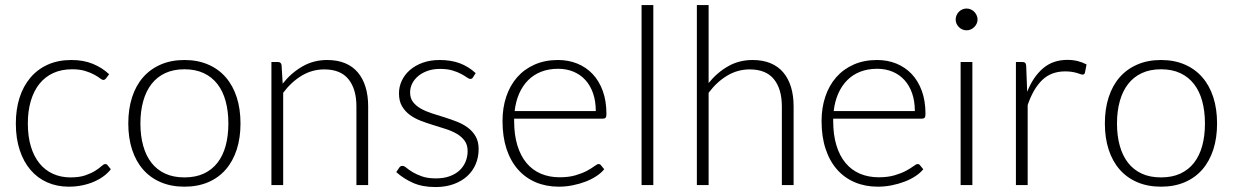

<svg xmlns="http://www.w3.org/2000/svg" viewBox="-20 -748 4983 776"><path d="M408.5 -431Q406 -428.5 403.8 -426.8Q401.5 -425 397.5 -425Q392.5 -425 383.8 -431.8Q375 -438.5 360.5 -446.5Q346 -454.5 324.2 -461.2Q302.5 -468 271.5 -468Q228.5 -468 195.2 -452.8Q162 -437.5 139.2 -409Q116.5 -380.5 104.5 -340Q92.5 -299.5 92.5 -249Q92.5 -196.5 104.8 -156Q117 -115.5 139.5 -87.8Q162 -60 194 -45.5Q226 -31 265 -31Q301 -31 325.2 -39.5Q349.5 -48 365.2 -58Q381 -68 390.2 -76.5Q399.5 -85 405 -85Q411.5 -85 415 -80L428 -64Q416.5 -49 399 -36Q381.5 -23 359.5 -13.5Q337.5 -4 311.8 1.2Q286 6.5 258 6.5Q210.5 6.5 171.2 -10.8Q132 -28 103.8 -60.8Q75.5 -93.5 59.8 -141Q44 -188.5 44 -249Q44 -306 59 -353Q74 -400 102.8 -434Q131.5 -468 173.2 -486.8Q215 -505.5 269 -505.5Q317.5 -505.5 355.2 -490Q393 -474.5 421 -448Z M725.5 -505.5Q779 -505.5 821.2 -487.2Q863.5 -469 892.5 -435.5Q921.5 -402 936.8 -354.8Q952 -307.5 952 -249Q952 -190.5 936.8 -143.5Q921.5 -96.5 892.5 -63Q863.5 -29.5 821.2 -11.5Q779 6.5 725.5 6.5Q672 6.5 629.8 -11.5Q587.5 -29.5 558.2 -63Q529 -96.5 513.8 -143.5Q498.5 -190.5 498.5 -249Q498.5 -307.5 513.8 -354.8Q529 -402 558.2 -435.5Q587.5 -469 629.8 -487.2Q672 -505.5 725.5 -505.5ZM725.5 -31Q770 -31 803.2 -46.2Q836.5 -61.5 858.8 -90Q881 -118.5 892 -158.8Q903 -199 903 -249Q903 -298.5 892 -339Q881 -379.5 858.8 -408.2Q836.5 -437 803.2 -452.5Q770 -468 725.5 -468Q681 -468 647.8 -452.5Q614.5 -437 592.2 -408.2Q570 -379.5 558.8 -339Q547.5 -298.5 547.5 -249Q547.5 -199 558.8 -158.8Q570 -118.5 592.2 -90Q614.5 -61.5 647.8 -46.2Q681 -31 725.5 -31Z M1077 0V-497.5H1103Q1116 -497.5 1118 -485L1122.5 -410Q1156.5 -453 1201.8 -479.2Q1247 -505.5 1302.5 -505.5Q1343.5 -505.5 1374.8 -492.5Q1406 -479.5 1426.5 -455Q1447 -430.5 1457.5 -396Q1468 -361.5 1468 -318V0H1420.5V-318Q1420.5 -388 1388.5 -427.8Q1356.5 -467.5 1290.5 -467.5Q1241.5 -467.5 1199.5 -442.2Q1157.5 -417 1124.5 -373V0Z M1892 -436Q1888.5 -429 1881 -429Q1875.5 -429 1866.8 -435.2Q1858 -441.5 1843.8 -449.2Q1829.5 -457 1808.8 -463.2Q1788 -469.5 1758 -469.5Q1731 -469.5 1708.8 -461.8Q1686.5 -454 1670.8 -441Q1655 -428 1646.2 -410.8Q1637.5 -393.5 1637.5 -374.5Q1637.5 -351 1649.5 -335.5Q1661.5 -320 1681 -309Q1700.5 -298 1725.2 -290Q1750 -282 1776 -274Q1802 -266 1826.8 -256.2Q1851.5 -246.5 1871 -232Q1890.5 -217.5 1902.5 -196.5Q1914.5 -175.5 1914.5 -145.5Q1914.5 -113 1902.8 -85Q1891 -57 1868.8 -36.5Q1846.5 -16 1814 -4Q1781.5 8 1740 8Q1687.5 8 1649.5 -8.8Q1611.5 -25.5 1581.5 -52.5L1593 -69.5Q1595.5 -73.5 1598.5 -75.5Q1601.5 -77.5 1607 -77.5Q1613.5 -77.5 1623 -69.5Q1632.5 -61.5 1647.8 -52.2Q1663 -43 1685.8 -35Q1708.5 -27 1742 -27Q1773.5 -27 1797.5 -35.8Q1821.5 -44.5 1837.5 -59.5Q1853.5 -74.5 1861.8 -94.8Q1870 -115 1870 -137.5Q1870 -162.5 1858 -179Q1846 -195.5 1826.5 -207Q1807 -218.5 1782.2 -226.5Q1757.5 -234.5 1731.2 -242.5Q1705 -250.5 1680.2 -260Q1655.5 -269.5 1636 -284Q1616.5 -298.5 1604.5 -319.2Q1592.5 -340 1592.5 -371Q1592.5 -397.5 1604 -422Q1615.5 -446.5 1636.8 -465Q1658 -483.5 1688.5 -494.5Q1719 -505.5 1757 -505.5Q1802.5 -505.5 1837.8 -492.5Q1873 -479.5 1902.5 -452.5Z M2235.5 -505.5Q2277.5 -505.5 2313.2 -491Q2349 -476.5 2375.2 -448.8Q2401.5 -421 2416.2 -380.5Q2431 -340 2431 -287.5Q2431 -276.5 2427.8 -272.5Q2424.5 -268.5 2417.5 -268.5H2058V-259Q2058 -203 2071 -160.5Q2084 -118 2108 -89.2Q2132 -60.5 2166 -46Q2200 -31.5 2242 -31.5Q2279.5 -31.5 2307 -39.8Q2334.5 -48 2353.2 -58.2Q2372 -68.5 2383 -76.8Q2394 -85 2399 -85Q2405.5 -85 2409 -80L2422 -64Q2410 -49 2390.2 -36Q2370.5 -23 2346.2 -13.8Q2322 -4.5 2294.2 1Q2266.5 6.5 2238.5 6.5Q2187.5 6.5 2145.5 -11.2Q2103.5 -29 2073.5 -63Q2043.5 -97 2027.2 -146.2Q2011 -195.5 2011 -259Q2011 -312.5 2026.2 -357.8Q2041.5 -403 2070.2 -435.8Q2099 -468.5 2140.8 -487Q2182.5 -505.5 2235.5 -505.5ZM2236 -470Q2197.5 -470 2167 -458Q2136.5 -446 2114.2 -423.5Q2092 -401 2078.2 -369.5Q2064.5 -338 2060 -299H2388Q2388 -339 2377 -370.8Q2366 -402.5 2346 -424.5Q2326 -446.5 2298 -458.2Q2270 -470 2236 -470Z M2620.5 -727.5V0H2573V-727.5Z M2796.5 0V-727.5H2844V-412.5Q2878.5 -455 2922.8 -480.2Q2967 -505.5 3022 -505.5Q3063 -505.5 3094.2 -492.5Q3125.5 -479.5 3146 -455Q3166.5 -430.5 3177 -396Q3187.5 -361.5 3187.5 -318V0H3140V-318Q3140 -388 3108 -427.8Q3076 -467.5 3010 -467.5Q2961 -467.5 2919 -442.2Q2877 -417 2844 -373V0Z M3525 -505.5Q3567 -505.5 3602.8 -491Q3638.5 -476.5 3664.8 -448.8Q3691 -421 3705.8 -380.5Q3720.5 -340 3720.5 -287.5Q3720.5 -276.5 3717.2 -272.5Q3714 -268.5 3707 -268.5H3347.5V-259Q3347.5 -203 3360.5 -160.5Q3373.5 -118 3397.5 -89.2Q3421.5 -60.5 3455.5 -46Q3489.5 -31.5 3531.5 -31.5Q3569 -31.5 3596.5 -39.8Q3624 -48 3642.8 -58.2Q3661.5 -68.5 3672.5 -76.8Q3683.5 -85 3688.5 -85Q3695 -85 3698.5 -80L3711.5 -64Q3699.5 -49 3679.8 -36Q3660 -23 3635.8 -13.8Q3611.5 -4.5 3583.8 1Q3556 6.5 3528 6.5Q3477 6.5 3435 -11.2Q3393 -29 3363 -63Q3333 -97 3316.8 -146.2Q3300.5 -195.5 3300.5 -259Q3300.5 -312.5 3315.8 -357.8Q3331 -403 3359.8 -435.8Q3388.5 -468.5 3430.2 -487Q3472 -505.5 3525 -505.5ZM3525.5 -470Q3487 -470 3456.5 -458Q3426 -446 3403.8 -423.5Q3381.5 -401 3367.8 -369.5Q3354 -338 3349.5 -299H3677.5Q3677.5 -339 3666.5 -370.8Q3655.5 -402.5 3635.5 -424.5Q3615.5 -446.5 3587.5 -458.2Q3559.5 -470 3525.5 -470Z M3910 -497.5V0H3862.5V-497.5ZM3931 -669Q3931 -660 3927.2 -652.2Q3923.5 -644.5 3917.5 -638.5Q3911.5 -632.5 3903.5 -629Q3895.5 -625.5 3886.5 -625.5Q3877.5 -625.5 3869.5 -629Q3861.5 -632.5 3855.5 -638.5Q3849.5 -644.5 3846 -652.2Q3842.5 -660 3842.5 -669Q3842.5 -678 3846 -686.2Q3849.5 -694.5 3855.5 -700.5Q3861.5 -706.5 3869.5 -710Q3877.5 -713.5 3886.5 -713.5Q3895.5 -713.5 3903.5 -710Q3911.5 -706.5 3917.5 -700.5Q3923.5 -694.5 3927.2 -686.2Q3931 -678 3931 -669Z M4086 0V-497.5H4111Q4119.5 -497.5 4123.2 -494Q4127 -490.5 4127.5 -482L4131.5 -377Q4155.5 -437.5 4195.5 -471.8Q4235.5 -506 4294 -506Q4316.5 -506 4335.5 -501.2Q4354.5 -496.5 4371.5 -487.5L4365 -454.5Q4363.5 -446.5 4355 -446.5Q4352 -446.5 4346.5 -448.5Q4341 -450.5 4332.8 -453Q4324.5 -455.5 4312.5 -457.5Q4300.5 -459.5 4285 -459.5Q4228.5 -459.5 4192.2 -424.5Q4156 -389.5 4133.5 -323.5V0Z M4672.5 -505.5Q4726 -505.5 4768.2 -487.2Q4810.5 -469 4839.5 -435.5Q4868.5 -402 4883.8 -354.8Q4899 -307.5 4899 -249Q4899 -190.5 4883.8 -143.5Q4868.5 -96.5 4839.5 -63Q4810.5 -29.5 4768.2 -11.5Q4726 6.5 4672.5 6.5Q4619 6.5 4576.8 -11.5Q4534.5 -29.5 4505.2 -63Q4476 -96.5 4460.8 -143.5Q4445.5 -190.5 4445.5 -249Q4445.5 -307.5 4460.8 -354.8Q4476 -402 4505.2 -435.5Q4534.5 -469 4576.8 -487.2Q4619 -505.5 4672.5 -505.5ZM4672.5 -31Q4717 -31 4750.2 -46.2Q4783.5 -61.5 4805.8 -90Q4828 -118.5 4839 -158.8Q4850 -199 4850 -249Q4850 -298.5 4839 -339Q4828 -379.5 4805.8 -408.2Q4783.5 -437 4750.2 -452.5Q4717 -468 4672.5 -468Q4628 -468 4594.8 -452.5Q4561.5 -437 4539.2 -408.2Q4517 -379.5 4505.8 -339Q4494.5 -298.5 4494.5 -249Q4494.5 -199 4505.8 -158.8Q4517 -118.5 4539.2 -90Q4561.5 -61.5 4594.8 -46.2Q4628 -31 4672.5 -31Z"/></svg>

Font: o
Style: Regular
Weight: 300
Designer: Lukasz Dziedzic
Foundry: Lukasz Dziedzic
Version: Version 1.104; Western+Polish opensource; ttfautohint (v1.8.